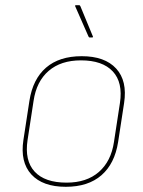

<svg xmlns="http://www.w3.org/2000/svg" viewBox="-20 -706 550 738"><path d="M233 12Q144 12 100.5 -35.5Q57 -83 70 -168L93 -318Q106 -402 157 -446Q208 -490 294 -490Q383 -490 426.5 -442.5Q470 -395 457 -310L434 -160Q421 -77 370 -32.5Q319 12 233 12ZM236 -4Q313 -4 360 -45Q407 -86 418 -160L441 -310Q453 -389 413.5 -431.5Q374 -474 291 -474Q214 -474 167 -433.5Q120 -393 109 -318L86 -168Q74 -89 113 -46.5Q152 -4 236 -4ZM325 -562Q323 -562 322 -563Q321 -564 320 -566L269 -682Q268 -684 269 -685Q270 -686 271 -686H284Q286 -686 287 -685Q288 -684 289 -682L337 -566Q338 -564 337 -563Q336 -562 334 -562Z"/></svg>

Font: Sofia Sans Hairline
Style: Italic
Weight: 1
Italic angle: -9°
Designer: Botio Nikoltchev, Ani Petrova
Foundry: lettersoup
Version: Version 4.102